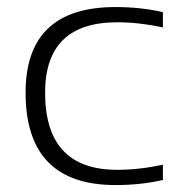

<svg xmlns="http://www.w3.org/2000/svg" viewBox="-20 -533 531 553"><path d="M449.2 -14.6Q385.7 0 312.5 0Q53.7 0 53.7 -266.1Q53.7 -512.7 312.5 -512.7Q385.7 -512.7 449.2 -498V-454.1Q380.9 -468.8 317.4 -468.8Q109.9 -468.8 109.9 -266.1Q109.9 -43.9 317.4 -43.9Q380.9 -43.9 449.2 -58.6Z"/></svg>

Font: Voltera Light
Style: Light
Weight: 300
Designer: Bernd Montag
Version: Version 1.301